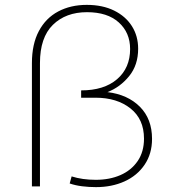

<svg xmlns="http://www.w3.org/2000/svg" viewBox="-20 -765 696 788"><path d="M374 3Q345 3 317 -0.5Q289 -4 266 -12L274 -41Q318 -27 373 -27Q430 -27 474.5 -46.5Q519 -66 545 -104Q571 -142 571 -196Q571 -276 515.5 -320Q460 -364 372 -364H313V-394Q407 -394 460.5 -440Q514 -486 514 -564Q514 -631 467.5 -673Q421 -715 337 -715Q250 -715 197 -663Q144 -611 144 -506V0H111V-506Q111 -584 139.5 -637.5Q168 -691 219 -718Q270 -745 336 -745Q401 -745 448.5 -721.5Q496 -698 521.5 -657.5Q547 -617 547 -565Q547 -498 510 -452.5Q473 -407 421 -387Q504 -377 554 -327Q604 -277 604 -195Q604 -134 573.5 -89Q543 -44 491 -20.5Q439 3 374 3Z"/></svg>

Font: Montserrat ExtraLight
Style: Regular
Weight: 200
Designer: Julieta Ulanovsky
Foundry: Julieta Ulanovsky
Version: Version 9.000; ttfautohint (v1.8.4.7-5d5b)